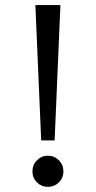

<svg xmlns="http://www.w3.org/2000/svg" viewBox="-20 -707 373 744"><path d="M214.1 -687.3H117.1L139.6 -163H191.7ZM165.7 17.1Q190.6 17.1 208.1 -0.1Q225.7 -17.3 225.7 -43.1Q225.7 -68.4 208.1 -86Q190.6 -103.6 165.7 -103.6Q140.9 -103.6 123.3 -86Q105.7 -68.4 105.7 -43.1Q105.7 -17.3 123.3 -0.1Q140.9 17.1 165.7 17.1Z"/></svg>

Font: Secuela Black
Style: Regular
Weight: 900
Designer: Fernando Haro
Foundry: deFharo
Version: Version 1.704